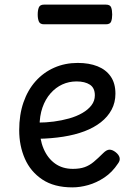

<svg xmlns="http://www.w3.org/2000/svg" viewBox="-20 -791 566 830"><path d="M293 19Q214 19 163 -15Q112 -49 87.5 -105Q63 -161 63 -228Q63 -295 81.5 -348.5Q100 -402 134 -440Q168 -478 214.5 -498.5Q261 -519 316 -519Q365 -519 401.5 -504.5Q438 -490 458.5 -460.5Q479 -431 479 -386Q479 -348 462.5 -317Q446 -286 416 -262.5Q386 -239 345 -223.5Q304 -208 253 -200Q202 -192 145 -191V-261Q178 -261 212.5 -265.5Q247 -270 279 -279Q311 -288 336 -302.5Q361 -317 375.5 -336Q390 -355 390 -379Q390 -411 368.5 -425Q347 -439 311 -439Q278 -439 249.5 -426Q221 -413 198.5 -387.5Q176 -362 163.5 -326Q151 -290 151 -244Q151 -189 168.5 -148Q186 -107 218 -84Q250 -61 295 -61Q325 -61 346 -68.5Q367 -76 385.5 -91.5Q404 -107 426 -129Q441 -144 453.5 -144Q466 -144 480 -133Q494 -122 497 -109.5Q500 -97 490 -84Q465 -46 431 -23.5Q397 -1 361.5 9Q326 19 293 19ZM170 -686Q153 -686 148 -698Q143 -710 143 -728Q143 -747 148 -759Q153 -771 170 -771H438Q456 -771 460.5 -759Q465 -747 465 -728Q465 -710 460.5 -698Q456 -686 438 -686Z"/></svg>

Font: Playwrite HU
Style: Regular
Weight: 400
Designer: Veronika Burian, José Scaglione
Foundry: TypeTogether
Version: Version 1.002